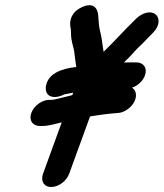

<svg xmlns="http://www.w3.org/2000/svg" viewBox="-20 -687 639 749"><path d="M181.3 -297.5H172.3C145.3 -297.5 113 -276.1 102.2 -246.5C91.5 -216.9 108.2 -195.5 135.2 -195.5H144.2C169.4 -195.5 194.8 -203.6 220.8 -209.7L147.8 -9C138 18 150.4 42.5 180 42.5C209.6 42.5 240 18 249.8 -9L331.3 -232.9C363.2 -238.3 399.2 -243 431.7 -245.6L443.9 -246.7C455.8 -247.8 468.2 -253.7 477.9 -260.7C516 -288.1 519.3 -331.3 494.7 -344.8C515.9 -351.8 537.1 -369.9 545.4 -392.5C556.1 -422.1 539.4 -443.5 512.4 -443.5H478.4C473.3 -443.5 468.6 -443.4 463.4 -443.2C474.5 -454 485.9 -465.2 494.8 -475L514.2 -496.3C518 -500.2 529.7 -510.8 537.9 -519.3L553.3 -535.2C562 -544.8 569.4 -551.1 578 -560.4C604.2 -586.9 603.6 -618.1 586.6 -631.2C567.3 -646.2 536.5 -637.5 513.6 -616.4L503.7 -606.8C459.6 -564 426.6 -525.7 384.1 -484.9C381.5 -501.5 378.9 -518.8 376.5 -536.3C371.5 -564.8 367.2 -575.5 365.9 -591.7L364.4 -609.6C364.2 -615 363.8 -621.9 363 -628C362.7 -634 357.9 -683.9 302.7 -660.5C236.9 -632.7 256.4 -573.7 256.4 -573.7C256.4 -573.4 256.4 -572.8 256.4 -572.4L257.1 -552.1C258.1 -524.6 265.9 -505.9 269 -489.6C271.9 -468.3 273.9 -448 277.5 -425.6C256.4 -422.9 173.5 -415.5 159.9 -355.1C155.4 -335.1 161.6 -318.6 175.5 -312.2C198 -301.7 226.2 -316.8 233.2 -319.4C242.7 -320.8 255.2 -323.2 265.6 -325.3C265.3 -324.5 263.6 -320.1 262.2 -316C238.4 -310.8 194.5 -297.5 181.3 -297.5ZM376.6 -336.7C375.6 -336.6 375.3 -336.6 373.8 -336.4C373.8 -336.4 373.9 -336.5 376.6 -336.7Z"/></svg>

Font: Take Off
Style: Hosehead
Weight: 400
Foundry: Cannot Into Space Fonts
Version: Version 0.89